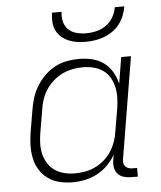

<svg xmlns="http://www.w3.org/2000/svg" viewBox="-53 -786 706 841"><g transform="rotate(-5 300.0 -366.0)"><path d="M232 8Q203 8 175.5 1.5Q148 -5 125.5 -21Q103 -37 88.5 -60Q74 -83 68 -110.5Q62 -138 62.5 -167Q63 -196 68 -226L85 -326Q89 -352 97.5 -378Q106 -404 121 -428Q136 -452 156.5 -472Q177 -492 201.5 -505Q226 -518 253.5 -523Q281 -528 307 -528Q337 -528 365.5 -521Q394 -514 416 -497.5Q438 -481 452.5 -456.5Q467 -432 473 -404L492 -520H535L461 -74Q459 -65 460.5 -56.5Q462 -48 467.5 -42Q473 -36 481 -33Q489 -30 498 -30H519V8H491Q474 8 458 3.5Q442 -1 431.5 -12.5Q421 -24 418 -40.5Q415 -57 418 -74L422 -97Q408 -72 387 -51Q366 -30 340 -16.5Q314 -3 286.5 2.5Q259 8 232 8ZM246 -30Q268 -30 290.5 -34Q313 -38 334.5 -48Q356 -58 375 -74.5Q394 -91 406.5 -110.5Q419 -130 427 -152.5Q435 -175 438 -197L455 -297Q459 -321 459.5 -345Q460 -369 455 -391.5Q450 -414 438.5 -433.5Q427 -453 408.5 -466Q390 -479 367 -484.5Q344 -490 320 -490Q298 -490 274.5 -485.5Q251 -481 229.5 -470.5Q208 -460 189.5 -443.5Q171 -427 158 -407Q145 -387 137.5 -364.5Q130 -342 127 -319L110 -219Q106 -195 105.5 -171.5Q105 -148 110.5 -126Q116 -104 128 -85Q140 -66 158.5 -53.5Q177 -41 199.5 -35.5Q222 -30 246 -30ZM343 -600Q323 -600 303.5 -603Q284 -606 267 -613.5Q250 -621 236 -633.5Q222 -646 214 -663Q206 -680 205 -700Q204 -720 207 -740H249Q246 -718 251 -697Q256 -676 270.5 -662Q285 -648 306 -642.5Q327 -637 349 -637Q371 -637 394 -642.5Q417 -648 436.5 -662Q456 -676 468 -697Q480 -718 483 -740H525Q522 -720 514 -700Q506 -680 493 -663Q480 -646 462 -633.5Q444 -621 424 -613.5Q404 -606 383.5 -603Q363 -600 343 -600Z"/></g></svg>

Font: Iosevka Extralight Extended
Style: Italic
Weight: 200
Width: 7
Italic angle: -9°
Monospace: yes
Designer: Belleve Invis
Foundry: Belleve Invis
Version: Version 32.5.0; ttfautohint (v1.8.4)